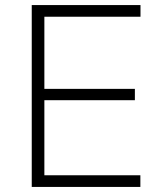

<svg xmlns="http://www.w3.org/2000/svg" viewBox="-20 -733 632 753"><path d="M104.5 0Q104.5 -60.5 104.5 -116.2Q104.5 -172 104.5 -237.5V-475Q104.5 -541 104.5 -597Q104.5 -653 104.5 -713H531V-667.5Q479 -667.5 419.2 -667.5Q359.5 -667.5 278.5 -667.5H127.5L154 -707Q154 -646.5 154 -590.5Q154 -534.5 154 -469V-244Q154 -179 154 -123.2Q154 -67.5 154 -7L129 -45.5H283.5Q352.5 -45.5 413.5 -45.5Q474.5 -45.5 530.5 -45.5V0ZM144 -340V-384.5H287Q358 -384.5 409.5 -384.5Q461 -384.5 509 -384.5V-340Q458 -340 406.8 -340Q355.5 -340 286 -340Z"/></svg>

Font: Commissioner Thin ExtraLight
Style: Regular
Weight: 250
Version: Version 1.000